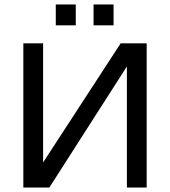

<svg xmlns="http://www.w3.org/2000/svg" viewBox="-20 -844 763 864"><path d="M202 0 551 -545V0H640V-649H523L174 -113V-649H85V0ZM321 -730V-824H231V-730ZM491 -730V-824H401V-730Z"/></svg>

Font: Gamestation Text
Style: Bold
Weight: 400
Designer: Jonas Hecksher
Foundry: Jonas Hecksher, Playtypeª, e-types AS
Version: Version 1.003